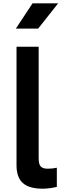

<svg xmlns="http://www.w3.org/2000/svg" viewBox="-20 -1129 389 1162"><path d="M76 0ZM80 -128V-846H214V-172Q214 -136 226 -122Q238 -108 269 -108Q300 -108 324 -114V2Q277 13 238 13Q156 13 118 -21.5Q80 -56 80 -128ZM177 -1109H332L211 -956H76Z"/></svg>

Font: Biryani
Style: Bold
Weight: 700
Designer: Dan Reynolds and Mathieu Reguer
Foundry: Dan Reynolds and Mathieu Reguer
Version: Version 1.004; ttfautohint (v1.1) -l 5 -r 5 -G 72 -x 0 -D la